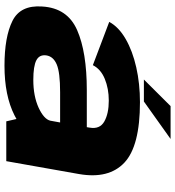

<svg xmlns="http://www.w3.org/2000/svg" viewBox="18 -790 780 856"><g transform="rotate(90 408.0 -362.0)"><path d="M521 0 510.5 -45.5Q502.5 -41 494 -36.5Q406 8 273 8Q144.5 8 73.2 -27.5Q2 -63 9 -160Q15.5 -272.5 114 -315.8Q212.5 -359 382 -359H547L549 -371.5Q557 -417 521.8 -437Q486.5 -457 428.5 -457Q375 -457 331.8 -439.2Q288.5 -421.5 270.5 -386L77.5 -459Q100.5 -501.5 153.8 -532.2Q207 -563 280.2 -579.5Q353.5 -596 435.5 -596Q631.5 -596 705.2 -526.5Q779 -457 756 -324.5L698.5 0ZM518 -196 526 -240H391.5Q303 -240 267.5 -225Q232 -210 227 -179Q222.5 -148 248.5 -134.2Q274.5 -120.5 336.5 -120.5Q408.5 -120.5 461 -144.5Q511 -168 518 -196ZM334.5 -613.5 453 -732.5H599.5L432.5 -613.5Z"/></g></svg>

Font: Anybody ExtraExpanded ExtraBold
Style: Italic
Weight: 800
Width: 8
Italic angle: -10°
Designer: Tyler Finck
Foundry: Etcetera Type Company
Version: Version 1.010; ttfautohint (v1.8.3) -l 8 -r 50 -G 200 -x 14 